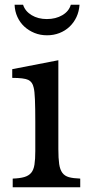

<svg xmlns="http://www.w3.org/2000/svg" viewBox="-20 -796 381 816"><path d="M228 -162Q228 -123 231.5 -99Q235 -75 245 -61.5Q255 -48 273 -43Q291 -38 321 -37V0H34V-37Q64 -38 83 -43.5Q102 -49 112.5 -61.5Q123 -74 126.5 -96.5Q130 -119 130 -154V-278Q130 -336 128.5 -373Q127 -410 123 -424Q118 -448 100 -456.5Q82 -465 32 -465V-502L228 -540ZM318 -776Q316 -747 305 -723.5Q294 -700 275.5 -682.5Q257 -665 232.5 -655.5Q208 -646 180 -646Q151 -646 126.5 -656Q102 -666 83.5 -683Q65 -700 54 -724Q43 -748 42 -776H78Q87 -748 114.5 -731.5Q142 -715 179 -715Q217 -715 245 -731.5Q273 -748 281 -776Z"/></svg>

Font: Libre Baskerville
Style: Regular
Weight: 400
Designer: Pablo Impallari, Rodrigo Fuenzalida
Foundry: Pablo Impallari, Rodrigo Fuenzalida
Version: Version 1.000; ttfautohint (v0.93) -l 8 -r 50 -G 200 -x 14 -